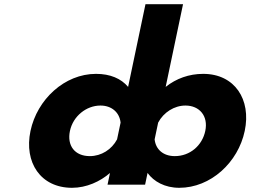

<svg xmlns="http://www.w3.org/2000/svg" viewBox="-20 -880 1204 915"><path d="M958.3 -256C943.6 -186 885.1 -136 813.1 -136C758.2 -136 722 -167.7 716.9 -215.8L733.7 -295.7C759.7 -344.9 810.9 -377 863.8 -377C930.8 -377 973.3 -327 958.3 -256ZM125.3 -256C93.8 -106 173.3 15 323.3 15C392.1 15 457.6 -14.9 504.2 -55.8L492.5 0H496.5H667.5H671.5L683.2 -55.8C712.7 -14.9 765.6 15 834.3 15C984.3 15 1114.8 -106 1146.3 -256C1177.9 -406 1098.5 -528 948.5 -528C880.6 -528 819.6 -505.7 769.5 -465.9L852.3 -860H850.3H675.3H673.3L590.5 -465.9C557 -505.7 505.4 -528 437.5 -528C287.5 -528 156.9 -406 125.3 -256ZM313.3 -256C328.3 -327 391.8 -377 458.8 -377C511.6 -377 549.4 -344.9 554.7 -295.7L537.9 -215.8C512.5 -167.7 463 -136 408.1 -136C336.1 -136 298.6 -186 313.3 -256Z"/></svg>

Font: Hussar
Style: BdOblTwo
Weight: 700
Foundry: Cannot Into Space Fonts
Version: Version 2.00